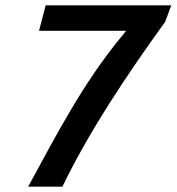

<svg xmlns="http://www.w3.org/2000/svg" viewBox="-20 -713 665 723"><path d="M152 -693 127 -597H455L442 -581C292 -400 193 -206 86 -10H215C315 -217 452 -423 602 -631L625 -693Z"/></svg>

Font: Bluebird
Style: LiObl
Weight: 300
Designer: Jasper
Foundry: Cannot Into Space Fonts
Version: Version 0.98